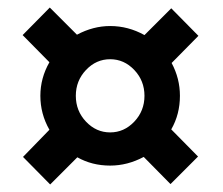

<svg xmlns="http://www.w3.org/2000/svg" viewBox="-20 -590 590 509"><path d="M41 -174 111 -246Q87 -288 87 -336Q87 -383 111 -425L40 -497L112 -570L184 -498Q227 -521 272 -521Q320 -521 363 -497L434 -568L506 -495L435 -423Q457 -382 457 -336Q457 -287 434 -247L505 -175L432 -102L361 -174Q318 -151 272 -151Q224 -151 185 -173L113 -101ZM363 -336Q363 -376 336 -404.5Q309 -433 272 -433Q235 -433 208 -404.5Q181 -376 181 -336Q181 -296 208 -267.5Q235 -239 272 -239Q309 -239 336 -267.5Q363 -296 363 -336Z"/></svg>

Font: Biryani
Style: Bold
Weight: 700
Designer: Dan Reynolds and Mathieu Reguer
Foundry: Dan Reynolds and Mathieu Reguer
Version: Version 1.004; ttfautohint (v1.1) -l 5 -r 5 -G 72 -x 0 -D la